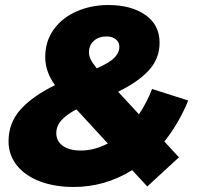

<svg xmlns="http://www.w3.org/2000/svg" viewBox="-20 -730 792 764"><path d="M634 -167 692 -104 566 12 506 -53Q398 14 273 14Q198 14 139.5 -8Q81 -30 47.5 -71.5Q14 -113 14 -168Q14 -241 62 -294.5Q110 -348 199 -391Q160 -444 160 -503Q160 -566 194 -613Q228 -660 285.5 -685Q343 -710 411 -710Q502 -710 558.5 -670.5Q615 -631 615 -560Q615 -497 572.5 -450.5Q530 -404 450 -365L533 -275Q566 -325 585 -376L729 -330Q691 -238 634 -167ZM334 -522Q334 -508 341 -493.5Q348 -479 365 -458Q417 -481 436 -501Q455 -521 455 -544Q455 -562 441 -573.5Q427 -585 404 -585Q373 -585 353.5 -567.5Q334 -550 334 -522ZM409 -159 284 -295Q245 -274 224.5 -251.5Q204 -229 204 -200Q204 -169 229.5 -150Q255 -131 303 -131Q355 -131 409 -159Z"/></svg>

Font: Idrija
Style: Italic
Weight: 800
Italic angle: -11.3°
Designer: Julieta Ulanovsky
Foundry: Julieta Ulanovsky
Version: Version 7.200